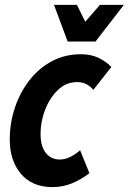

<svg xmlns="http://www.w3.org/2000/svg" viewBox="-20 -755 527 786"><path d="M20 -184Q20 -252 41 -314.5Q62 -377 100.5 -426.5Q139 -476 192.5 -504.5Q246 -533 311 -533Q352 -533 382.5 -518.5Q413 -504 436 -481L362 -387Q336 -419 296 -419Q251 -419 217.5 -387Q184 -355 165 -306.5Q146 -258 146 -207Q146 -156 167.5 -129Q189 -102 225 -102Q246 -102 267.5 -112.5Q289 -123 308 -140L346 -46Q312 -20 274.5 -4.5Q237 11 195 11Q112 11 66 -43Q20 -97 20 -184ZM201 -735H295L329 -666L389 -735H487L371 -585H257Z"/></svg>

Font: Radio Canada Condensed SemiBold
Style: Italic
Weight: 600
Width: 3
Italic angle: -12°
Designer: Charles Daoud, Etienne Aubert Bonn, Alexandre Saumier Demers, Jacques Le Bailly
Foundry: Radio-Canada
Version: Version 2.104; ttfautohint (v1.8.4.7-5d5b);gftools[0.9.28.de